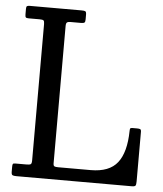

<svg xmlns="http://www.w3.org/2000/svg" viewBox="-53 -797 714 843"><g transform="rotate(5 304.0 -375.0)"><path d="M92.5 -695H44Q34 -695 31.2 -698.2Q28.5 -701.5 28.5 -712V-735.5Q28.5 -745 31.8 -747.5Q35 -750 45 -750H273Q285 -750 289.2 -747.5Q293.5 -745 293.5 -733V-712Q293.5 -701 289.8 -698Q286 -695 276 -695H229Q217.5 -695 213 -691.5Q208.5 -688 208.5 -675.5V-71Q208.5 -60 213.2 -57.5Q218 -55 229.5 -55H373.5Q455 -55 491 -100.8Q527 -146.5 528.5 -241Q528.5 -248 530 -251.5Q531.5 -255 539 -255H560Q570 -255 574.2 -253Q578.5 -251 578.5 -241V-23Q578.5 -9 575.5 -4.5Q572.5 0 559 0H50Q38 0 33.2 -2.8Q28.5 -5.5 28.5 -18V-39Q28.5 -48 30.2 -51.5Q32 -55 41 -55H90Q104 -55 108.8 -58Q113.5 -61 113.5 -75V-676Q113.5 -688.5 109.5 -691.8Q105.5 -695 92.5 -695Z"/></g></svg>

Font: Besley* Narrow
Style: Regular
Weight: 400
Width: 4
Designer: Owen Earl
Foundry: indestructible type*
Version: Version 3.000; ttfautohint (v1.8.3)